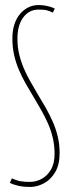

<svg xmlns="http://www.w3.org/2000/svg" viewBox="-20 -730 278 760"><path d="M197 -696 189 -680Q183 -683 177 -685.5Q171 -688 164.5 -689.5Q158 -691 150 -691.5Q142 -692 132 -692Q95 -692 72 -661Q49 -630 49 -577Q49 -544 56 -515Q63 -486 74.5 -459Q86 -432 100.5 -407Q115 -382 130 -356Q146 -330 161 -303.5Q176 -277 188.5 -249Q201 -221 208.5 -190Q216 -159 216 -124Q216 -78 198.5 -48.5Q181 -19 154 -4.5Q127 10 99 10Q87 10 75.5 9Q64 8 53 5.5Q42 3 33.5 0Q25 -3 19 -6L27 -24Q36 -20 44.5 -17Q53 -14 62 -12.5Q71 -11 80 -10.5Q89 -10 99 -10Q122 -10 144 -21.5Q166 -33 181 -57.5Q196 -82 196 -121Q196 -154 189 -184Q182 -214 170 -241Q158 -268 143 -294.5Q128 -321 113 -346Q97 -372 82 -398.5Q67 -425 55 -453Q43 -481 36 -512Q29 -543 29 -577Q29 -609 37 -633.5Q45 -658 59.5 -675Q74 -692 92.5 -701Q111 -710 132 -710Q146 -710 157.5 -708Q169 -706 179 -703Q189 -700 197 -696Z"/></svg>

Font: Georama ExtraCondensed Thin
Style: Regular
Weight: 100
Width: 2
Designer: Jean-Baptiste Levee
Foundry: Production Type
Version: Version 1.001